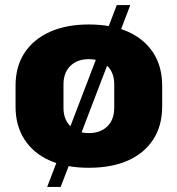

<svg xmlns="http://www.w3.org/2000/svg" viewBox="-20 -647 696 753"><path d="M328 11Q239 11 175 -17.5Q111 -46 76 -100Q41 -154 41 -229V-311Q41 -386 76 -439.5Q111 -493 175.5 -522Q240 -551 328 -551Q418 -551 482 -522.5Q546 -494 581 -440Q616 -386 616 -311V-229Q616 -154 581 -100Q546 -46 482 -17.5Q418 11 328 11ZM328 -125Q374 -125 401 -151.5Q428 -178 428 -224V-316Q428 -362 401 -388.5Q374 -415 328 -415Q283 -415 256 -388.5Q229 -362 229 -316V-224Q229 -179 256 -152Q283 -125 328 -125ZM491 -627 218 86H165L438 -627Z"/></svg>

Font: Pathway Extreme SemiCondensed ExtraBold
Style: Regular
Weight: 800
Width: 4
Version: Version 1.001;gftools[0.9.26]